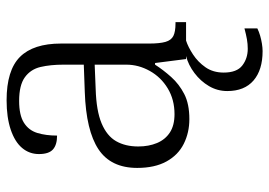

<svg xmlns="http://www.w3.org/2000/svg" viewBox="-137 -447 816 582"><g transform="rotate(-90 271.0 -156.0)"><path d="M201 10Q160 10 126 -7Q92 -24 72.5 -59.5Q53 -95 53 -148Q53 -228 109.5 -265.5Q166 -303 283 -307L366 -310V-372Q366 -411 359 -441Q352 -471 328 -488.5Q304 -506 256 -506Q213 -506 190 -491.5Q167 -477 159 -451Q151 -425 151 -391Q123 -391 109 -403.5Q95 -416 95 -446Q95 -475 113.5 -497Q132 -519 169 -531.5Q206 -544 258 -544Q349 -544 389.5 -503.5Q430 -463 430 -379V-112Q430 -80 435 -62.5Q440 -45 453 -38.5Q466 -32 491 -32H495V0H383L371 -94H366Q350 -69 328.5 -45Q307 -21 277 -5.5Q247 10 201 10ZM216 -35Q260 -35 294 -55.5Q328 -76 347 -110Q366 -144 366 -181V-277L292 -274Q226 -272 188 -256Q150 -240 134 -212Q118 -184 118 -145Q118 -113 128.5 -88Q139 -63 160.5 -49Q182 -35 216 -35ZM407 232Q350 232 318 204.5Q286 177 286 125Q286 95 301 69.5Q316 44 340.5 25.5Q365 7 392 0H439Q420 6 397 21Q374 36 358 59Q342 82 342 114Q342 154 363.5 170.5Q385 187 414 187Q429 187 443 184.5Q457 182 476 177V216Q466 221 454 224.5Q442 228 429.5 230Q417 232 407 232Z"/></g></svg>

Font: Noto Serif Gujarati Light
Style: Regular
Weight: 300
Version: Version 2.102